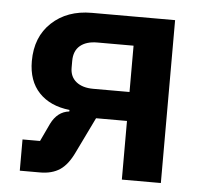

<svg xmlns="http://www.w3.org/2000/svg" viewBox="-43 -567 655 613"><g transform="rotate(5 284.0 -261.0)"><path d="M42 0V-100.1H98.1L125 -157.2Q145 -197.8 183.1 -202.1V-207Q120.6 -213.9 85.2 -251.2Q49.8 -288.6 49.8 -352.1Q49.8 -429.7 99.1 -475.8Q148.4 -522 227.1 -522H494.1V0H369.1V-188H270L214.8 -74.2Q195.8 -33.7 170.4 -16.8Q145 0 106.9 0ZM252.9 -280.8H369.1V-429.2H252.9Q217.8 -429.2 198 -412.6Q178.2 -396 178.2 -363.8V-341.8Q178.2 -313 198.2 -296.9Q218.3 -280.8 252.9 -280.8Z"/></g></svg>

Font: Anuphan SemiBold
Style: Bold
Weight: 600
Designer: Mike Abbink, Paul van der Laan, Pieter van Rosmalen, Mint Tantisuwanna
Foundry: Bold Monday; Cadson Demak
Version: Version 3.002;hotconv 1.0.109;makeotfexe 2.5.65596